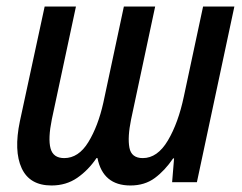

<svg xmlns="http://www.w3.org/2000/svg" viewBox="-20 -559 743 589"><path d="M138 10Q71 10 46.5 -43Q22 -96 41 -187L117 -539H213L139 -193Q127 -134 135 -104Q143 -74 177 -74Q221 -74 251 -123Q281 -172 297 -244L360 -539H456L382 -192Q371 -138 377 -106Q383 -74 418 -74Q463 -74 495 -128Q527 -182 544 -263L603 -539H699L584 0H508L514 -73H511Q486 -36 455 -13Q424 10 380 10Q296 10 279 -74H276Q251 -37 217 -13.5Q183 10 138 10Z"/></svg>

Font: Noto Sans Condensed Medium
Style: Italic
Weight: 500
Width: 3
Italic angle: -12°
Designer: Monotype Design Team
Foundry: Monotype Imaging Inc.
Version: Version 2.013; ttfautohint (v1.8.4.7-5d5b)